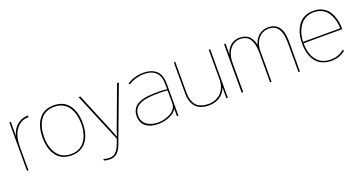

<svg xmlns="http://www.w3.org/2000/svg" viewBox="-41 -1384 4433 2343"><g transform="rotate(-20 2176.0 -212.5)"><path d="M332 -630.9V-609.9H329.1Q294.9 -610.4 263.4 -599.6Q231.9 -588.9 203.6 -565.2Q175.3 -541.5 154.3 -506.8Q133.3 -472.2 121.1 -421.6Q108.9 -371.1 108.9 -310.1V0H89.8V-628.9H108.9V-449.2H110.8Q129.9 -531.7 190.4 -581.3Q251 -630.9 329.1 -630.9Z M908.7 -314.9Q908.7 -377.4 895 -431.2Q881.3 -484.9 853.3 -528.1Q825.2 -571.3 777.6 -596.2Q730 -621.1 667.5 -621.1Q604 -621.1 556.4 -596.2Q508.8 -571.3 481.2 -527.8Q453.6 -484.4 440.2 -431.2Q426.8 -377.9 426.8 -314.9Q426.8 -265.6 435.1 -221.4Q443.4 -177.2 461.9 -137.7Q480.5 -98.1 507.8 -69.6Q535.2 -41 576.2 -24.4Q617.2 -7.8 667.5 -7.8Q718.3 -7.8 759.3 -24.4Q800.3 -41 827.6 -69.3Q855 -97.7 873.5 -137.2Q892.1 -176.8 900.4 -220.9Q908.7 -265.1 908.7 -314.9ZM928.7 -314.9Q928.7 -165.5 860.8 -77.9Q793 9.8 667.5 9.8Q540.5 9.8 473.6 -77.1Q406.7 -164.1 406.7 -314.9Q406.7 -465.3 473.6 -552.7Q540.5 -640.1 666.5 -640.1Q793.9 -640.1 861.3 -553Q928.7 -465.8 928.7 -314.9Z M1488.8 -629.9H1511.7L1247.6 79.1Q1219.2 153.8 1182.1 184.3Q1145 214.8 1091.8 214.8Q1048.8 214.8 1015.6 202.1V183.1Q1054.7 195.8 1086.4 195.8Q1121.1 195.8 1144.8 185.5Q1168.5 175.3 1191.7 143.8Q1214.8 112.3 1235.8 55.2L1253.4 5.9L988.8 -629.9H1011.7L1230.5 -104L1262.7 -18.1H1264.6L1292.5 -104Z M2037.6 -330.1 2040.5 -333Q1998.5 -340.8 1947.8 -340.8Q1885.7 -340.8 1849.6 -338.9Q1779.8 -335 1739.7 -325.2Q1708.5 -317.9 1684.3 -306.6Q1660.2 -295.4 1638.9 -277.3Q1617.7 -259.3 1606.2 -231.4Q1594.7 -203.6 1594.7 -167Q1594.7 -128.4 1609.9 -98.4Q1625 -68.4 1647 -51.5Q1668.9 -34.7 1698 -24.2Q1727.1 -13.7 1750.5 -10.3Q1773.9 -6.8 1796.4 -6.8Q1821.8 -6.8 1851.6 -11.5Q1881.3 -16.1 1915 -28.3Q1948.7 -40.5 1975.3 -58.1Q2002 -75.7 2019.8 -104.2Q2037.6 -132.8 2037.6 -168ZM2056.6 -420.9V0H2037.6V-94.2H2035.6Q2006.3 -44.4 1938 -16.6Q1869.6 11.2 1795.4 11.2Q1757.8 11.2 1725.1 4.9Q1692.4 -1.5 1664.6 -15.1Q1636.7 -28.8 1616.9 -49.3Q1597.2 -69.8 1585.9 -99.9Q1574.7 -129.9 1574.7 -167Q1574.7 -206.5 1587.9 -237.3Q1601.1 -268.1 1619.9 -287.8Q1638.7 -307.6 1672.1 -321.8Q1705.6 -335.9 1732.2 -342.8Q1758.8 -349.6 1802.5 -353.3Q1846.2 -356.9 1870.8 -357.4Q1895.5 -357.9 1938.5 -357.9Q1999 -357.9 2040.5 -350.1L2037.6 -353V-417Q2037.6 -622.1 1829.6 -622.1Q1781.7 -622.1 1729.2 -606.9Q1676.8 -591.8 1633.3 -563L1618.7 -578.1Q1714.4 -639.2 1829.6 -639.2Q1868.7 -639.2 1901.6 -632.3Q1934.6 -625.5 1963.9 -609.6Q1993.2 -593.8 2013.2 -569.1Q2033.2 -544.4 2044.9 -506.8Q2056.6 -469.2 2056.6 -420.9Z M2698.2 -629.9V0H2679.2V-134.8H2677.2Q2652.3 -68.4 2594.2 -29.3Q2536.1 9.8 2453.1 9.8Q2340.3 9.8 2283.2 -50.5Q2226.1 -110.8 2226.1 -229V-629.9H2245.1V-234.9Q2245.1 -197.3 2250.2 -166.5Q2255.4 -135.7 2269.3 -105.5Q2283.2 -75.2 2305.9 -54.7Q2328.6 -34.2 2366 -21.5Q2403.3 -8.8 2453.1 -8.8Q2499 -8.8 2539.6 -24.2Q2580.1 -39.6 2611.6 -68.6Q2643.1 -97.7 2661.1 -144.3Q2679.2 -190.9 2679.2 -249V-629.9Z M3635.3 -393.1 3634.3 0H3615.2V-377Q3615.2 -499.5 3575.9 -561Q3536.6 -622.6 3451.2 -622.1Q3394.5 -621.6 3351.6 -590.1Q3308.6 -558.6 3287.1 -507.8Q3265.6 -457 3266.1 -396V0H3247.1V-382.8Q3247.1 -502 3207.3 -562Q3167.5 -622.1 3081.1 -622.1Q3026.4 -622.1 2984.4 -590.3Q2942.4 -558.6 2920.2 -504.6Q2897.9 -450.7 2897.9 -383.8V0H2877.9V-629.9H2897.9V-497.1H2899.9Q2918 -560.1 2965.1 -600.1Q3012.2 -640.1 3081.1 -640.1Q3123.5 -640.1 3157 -626.5Q3190.4 -612.8 3210.4 -589.6Q3230.5 -566.4 3242.2 -540.5Q3253.9 -514.6 3258.3 -484.9H3260.3Q3280.3 -557.1 3331.5 -598.6Q3382.8 -640.1 3450.2 -640.1Q3635.3 -640.1 3635.3 -393.1Z M3790.5 -326.2 4279.8 -327.1 4276.9 -330.1Q4274.9 -377 4266.1 -418Q4257.3 -459 4238.8 -497.1Q4220.2 -535.2 4193.8 -562.3Q4167.5 -589.4 4127.4 -605.7Q4087.4 -622.1 4037.6 -622.1Q3989.7 -622.1 3950 -605.5Q3910.2 -588.9 3882.6 -561Q3855 -533.2 3835.2 -495.4Q3815.4 -457.5 3805.7 -415.8Q3795.9 -374 3793.9 -329.1ZM4296.9 -309.1 3790.5 -308.1 3793.9 -305.2Q3794.4 -256.3 3803 -213.1Q3811.5 -169.9 3830.8 -131.8Q3850.1 -93.8 3878.2 -66.4Q3906.2 -39.1 3948 -23.4Q3989.7 -7.8 4041.5 -7.8Q4141.6 -7.8 4213.9 -69.8L4227.5 -55.2Q4150.9 9.8 4043 9.8Q3986.3 9.8 3941.2 -6.8Q3896 -23.4 3865.2 -52.2Q3834.5 -81.1 3814 -121.8Q3793.5 -162.6 3784.2 -209.2Q3774.9 -255.9 3774.9 -309.1Q3774.9 -360.8 3783.7 -408Q3792.5 -455.1 3812.7 -498Q3833 -541 3862.8 -572.3Q3892.6 -603.5 3937.5 -621.8Q3982.4 -640.1 4037.6 -640.1Q4093.8 -640.1 4138.7 -621.8Q4183.6 -603.5 4212.6 -572.5Q4241.7 -541.5 4261.2 -498.5Q4280.8 -455.6 4288.8 -408.7Q4296.9 -361.8 4296.9 -309.1Z"/></g></svg>

Font: Sinkin Sans 100 Thin
Style: Regular
Weight: 100
Designer: Keith Bates
Foundry: K-Type
Version: Sinkin Sans (version 1.0)  by Keith Bates   •   © 2014   www